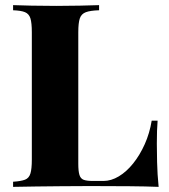

<svg xmlns="http://www.w3.org/2000/svg" viewBox="-20 -728 658 748"><path d="M366 -708V-688Q332 -687 314.5 -680.5Q297 -674 291 -656.5Q285 -639 285 -602V-90Q285 -61 289.5 -46.5Q294 -32 306 -27.5Q318 -23 342 -23H383Q413 -23 443 -41Q473 -59 499 -91.5Q525 -124 544 -166.5Q563 -209 571 -258H594Q591 -223 591 -168Q591 -143 592 -96.5Q593 -50 598 0Q547 -2 483 -2.5Q419 -3 369 -3Q343 -3 303 -3Q263 -3 216 -2.5Q169 -2 121 -1.5Q73 -1 31 0V-20Q62 -22 77.5 -28Q93 -34 98.5 -52Q104 -70 104 -106V-602Q104 -639 98.5 -656.5Q93 -674 77.5 -680.5Q62 -687 31 -688V-708Q58 -707 103 -706Q148 -705 199 -705Q246 -705 291 -706Q336 -707 366 -708Z"/></svg>

Font: Playfair Display ExtraBold
Style: Regular
Weight: 800
Designer: Claus Eggers Sørensen
Foundry: Claus Eggers Sørensen
Version: Version 1.203